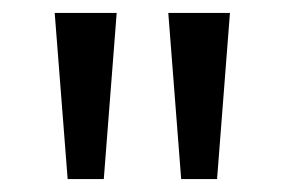

<svg xmlns="http://www.w3.org/2000/svg" viewBox="-20 -734 442 298"><path d="M161.1 -713.9 141.1 -456.1H85L64.9 -713.9ZM336.9 -713.9 316.9 -456.1H261.2L241.2 -713.9Z"/></svg>

Font: Khmer
Style: Regular
Weight: 400
Foundry: Danh Hong
Version: Version 2.00 February 8, 2013